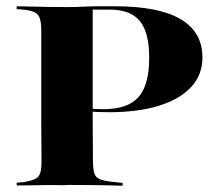

<svg xmlns="http://www.w3.org/2000/svg" viewBox="-20 -591 684 611"><path d="M111.3 -201.6V-492.7Q111.3 -518.5 106.9 -532.3Q102.4 -546 89.9 -552Q77.4 -558.1 53.2 -560.5L33.1 -562.1V-571Q50.8 -571 75.8 -570.2Q100.8 -569.4 132.3 -569Q163.7 -568.5 196.8 -568.5Q223.4 -568.5 246.8 -569.8Q270.2 -571 289.5 -571H346.8Q484.7 -571 554.4 -530.2Q624.2 -489.5 624.2 -408.1Q624.2 -353.2 588.7 -314.5Q553.2 -275.8 486.7 -254.8Q420.2 -233.9 325.8 -233.9Q304 -233.9 287.5 -234.7Q271 -235.5 256.5 -237.9Q241.9 -240.3 224.2 -244.4V-253.2Q243.5 -249.2 261.3 -246.4Q279 -243.5 308.9 -243.5Q386.3 -243.5 420.6 -281.9Q454.8 -320.2 454.8 -407.3Q454.8 -487.9 425 -524.2Q395.2 -560.5 328.2 -560.5H275V-201.6ZM181.5 -1.6Q150.8 -2.4 122.6 -2Q94.4 -1.6 71.8 -1.2Q49.2 -0.8 33.1 -0.8V-9.7L54.8 -11.3Q78.2 -15.3 90.7 -21Q103.2 -26.6 107.7 -39.5Q112.1 -52.4 112.1 -78.2L111.3 -201.6H275L275.8 -78.2Q275.8 -40.3 286.3 -28.6Q296.8 -16.9 332.3 -12.9L370.2 -8.9V0Q352.4 -0.8 327.4 -1.2Q302.4 -1.6 271.4 -2Q240.3 -2.4 206.5 -2.4H197.6Z"/></svg>

Font: Playfair 144pt SemiExpanded Black
Style: Regular
Weight: 900
Width: 6
Designer: Claus Eggers Sørensen
Foundry: Claus Eggers Sørensen
Version: Version 2.203